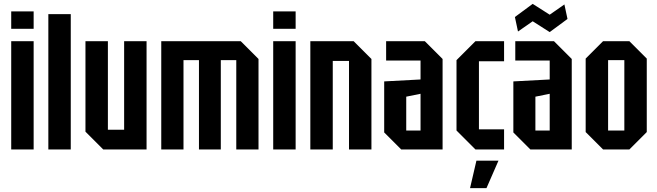

<svg xmlns="http://www.w3.org/2000/svg" viewBox="-20 -773 3399 993"><path d="M38 0V-560H154V0ZM38 -624V-714H154V-624Z M230 0V-700H346V0Z M738 -560V0H514L422 -92V-560H538V-102H622V-560Z M814 -560H1225L1317 -468V0H1202V-462H1122V0H1009V-462H929V0H814Z M1393 0V-560H1509V0ZM1393 -624V-714H1509V-624Z M1585 0V-560H1809L1901 -468V0H1785V-458H1701V0Z M1967 -88V-352L2155 -362V-460H1977V-560H2177L2269 -468V0H2055ZM2081 -273V-98H2155V-288Z M2341 -98V-462L2439 -560H2587V-456H2457V-104H2587V0H2439ZM2411 200 2444 58H2558L2496 200Z M2635 -88V-352L2823 -362V-460H2645V-560H2845L2937 -468V0H2723ZM2749 -273V-98H2823V-288ZM2659 -610 2643 -685 2735 -753 2823 -697 2899 -750 2915 -675 2823 -607 2735 -663Z M3009 -90V-470L3099 -560H3235L3325 -470V-90L3235 0H3099ZM3125 -98H3209V-462H3125Z"/></svg>

Font: Tektur Condensed Medium
Style: Regular
Weight: 500
Width: 3
Designer: Adam Jagosz
Foundry: Adam Jagosz
Version: Version 1.005;gftools[0.9.30]